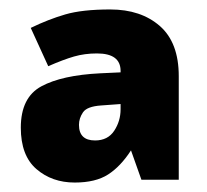

<svg xmlns="http://www.w3.org/2000/svg" viewBox="-20 -742 437 406"><path d="M213 -722Q278 -722 318 -687Q358 -652 358 -581V-362H279L257 -424Q235 -390 208.5 -373Q182 -356 138 -356Q90 -356 57 -384.5Q24 -413 24 -472Q24 -536 67.5 -559.5Q111 -583 192 -587L235 -589V-592Q235 -629 185 -629Q159 -629 136.5 -622.5Q114 -616 82 -602L45 -683Q82 -701 118 -711.5Q154 -722 213 -722ZM194 -519Q164 -517 155.5 -504.5Q147 -492 147 -478Q147 -445 181 -445Q208 -445 221.5 -465.5Q235 -486 235 -511V-522Z"/></svg>

Font: Noto Sans Ethiopic Black
Style: Regular
Weight: 900
Designer: Monotype Design Team
Foundry: Monotype Imaging Inc.
Version: Version 2.102; ttfautohint (v1.8.4.7-5d5b)